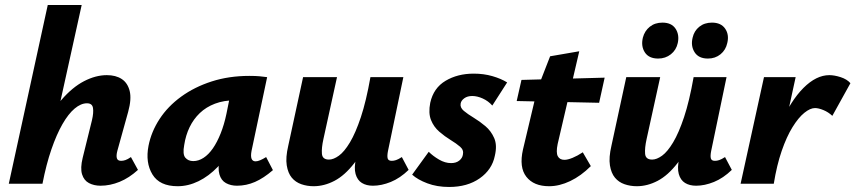

<svg xmlns="http://www.w3.org/2000/svg" viewBox="-20 -731 3404 764"><path d="M380 8Q354 8 334 -2.5Q314 -13 306.5 -37.5Q299 -62 309 -103L346 -253Q353 -283 350 -301.5Q347 -320 326 -320Q302 -320 277 -299Q252 -278 228.5 -237Q205 -196 184.5 -136.5Q164 -77 149 0H82Q107 -117 143.5 -199.5Q180 -282 224 -333Q268 -384 314.5 -408Q361 -432 405 -432Q441 -432 464.5 -416.5Q488 -401 496 -369Q504 -337 490 -286L447 -131Q442 -112 445 -101.5Q448 -91 462 -91Q470 -91 479 -94Q488 -97 501 -106L529 -55Q494 -23 456 -7.5Q418 8 380 8ZM15 0 170 -711H305L148 0Z M687 10Q615 10 586.5 -37Q558 -84 571 -151Q582 -207 615 -257.5Q648 -308 701 -346.5Q754 -385 822.5 -407Q891 -429 972 -429Q997 -429 1013 -427.5Q1029 -426 1043 -424L981 -131Q973 -89 997 -89Q1005 -89 1015.5 -93.5Q1026 -98 1039 -106L1066 -54Q1029 -22 994.5 -7Q960 8 923 8Q898 8 879 -2.5Q860 -13 853 -37.5Q846 -62 855 -103L885 -246L954 -277Q939 -211 911 -158Q883 -105 847 -67.5Q811 -30 770 -10Q729 10 687 10ZM749 -90Q770 -90 790 -103Q810 -116 827 -140.5Q844 -165 858 -200Q872 -235 881 -278L901 -377L957 -327Q947 -331 937 -331.5Q927 -332 917 -332Q871 -332 835.5 -318.5Q800 -305 775 -281Q750 -257 734.5 -225Q719 -193 713 -154Q706 -117 717.5 -103.5Q729 -90 749 -90Z M1228 10Q1202 10 1179 2Q1156 -6 1141 -24Q1126 -42 1121 -73Q1116 -104 1127 -151L1186 -424H1321L1267 -178Q1259 -142 1261 -119Q1263 -96 1289 -96Q1307 -96 1328.5 -111.5Q1350 -127 1372.5 -164.5Q1395 -202 1416 -265Q1437 -328 1454 -424H1517Q1493 -299 1460.5 -215Q1428 -131 1390 -82Q1352 -33 1311 -11.5Q1270 10 1228 10ZM1464 8Q1438 8 1420 -3Q1402 -14 1395 -38.5Q1388 -63 1397 -103L1463 -424H1585L1524 -131Q1520 -111 1522.5 -101Q1525 -91 1539 -91Q1547 -91 1556 -94Q1565 -97 1579 -106L1606 -55Q1572 -22 1535 -7Q1498 8 1464 8Z M1767 13Q1719 13 1680.5 -1.5Q1642 -16 1620 -36L1686 -127Q1703 -110 1727 -96Q1751 -82 1775 -82Q1795 -82 1807.5 -92Q1820 -102 1822 -116Q1826 -134 1811 -147Q1796 -160 1773 -174Q1750 -188 1728 -207Q1706 -226 1695 -253.5Q1684 -281 1692 -322Q1705 -381 1753 -409.5Q1801 -438 1865 -438Q1905 -438 1939.5 -428Q1974 -418 1998 -403L1939 -311Q1923 -329 1901 -339Q1879 -349 1859 -349Q1840 -349 1827.5 -340Q1815 -331 1813 -319Q1810 -303 1825.5 -290Q1841 -277 1865 -262.5Q1889 -248 1911.5 -229Q1934 -210 1946.5 -181.5Q1959 -153 1949 -111Q1938 -56 1889 -21.5Q1840 13 1767 13Z M2165 10Q2104 10 2074.5 -27.5Q2045 -65 2061 -136L2118 -376L2169 -507L2285 -527L2199 -158Q2192 -124 2199.5 -109.5Q2207 -95 2226 -95Q2239 -95 2258.5 -103Q2278 -111 2299 -125L2331 -70Q2292 -31 2249 -10.5Q2206 10 2165 10ZM2036 -329 2055 -413 2386 -422 2364 -322Z M2514 10Q2488 10 2465 2Q2442 -6 2427 -24Q2412 -42 2407 -73Q2402 -104 2413 -151L2472 -424H2607L2553 -178Q2545 -142 2547 -119Q2549 -96 2575 -96Q2593 -96 2614.5 -111.5Q2636 -127 2658.5 -164.5Q2681 -202 2702 -265Q2723 -328 2740 -424H2803Q2779 -299 2746.5 -215Q2714 -131 2676 -82Q2638 -33 2597 -11.5Q2556 10 2514 10ZM2750 8Q2724 8 2706 -3Q2688 -14 2681 -38.5Q2674 -63 2683 -103L2749 -424H2871L2810 -131Q2806 -111 2808.5 -101Q2811 -91 2825 -91Q2833 -91 2842 -94Q2851 -97 2865 -106L2892 -55Q2858 -22 2821 -7Q2784 8 2750 8ZM2599 -498Q2562 -498 2546 -522.5Q2530 -547 2538 -581Q2545 -608 2565.5 -624.5Q2586 -641 2616 -641Q2652 -641 2668 -617Q2684 -593 2677 -560Q2671 -532 2649.5 -515Q2628 -498 2599 -498ZM2797 -498Q2760 -498 2744 -523Q2728 -548 2736 -581Q2742 -608 2762.5 -624.5Q2783 -641 2813 -641Q2849 -641 2865.5 -617Q2882 -593 2874 -560Q2868 -532 2847 -515Q2826 -498 2797 -498Z M3015 0Q3041 -137 3083.5 -233.5Q3126 -330 3177 -381Q3228 -432 3280 -432Q3300 -432 3325 -424Q3350 -416 3364 -400L3292 -270Q3276 -285 3256.5 -293Q3237 -301 3223 -301Q3204 -301 3180.5 -282Q3157 -263 3133.5 -225Q3110 -187 3090.5 -130.5Q3071 -74 3059 0ZM2927 0 3020 -424H3146L3054 0Z"/></svg>

Font: Ysabeau Infant ExtraBold
Style: Italic
Weight: 800
Italic angle: -12°
Designer: Christian Thalmann (Catharsis Fonts)
Version: Version 2.001;gftools[0.9.30]; featfreeze: ss01,ss02,lnum